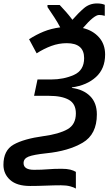

<svg xmlns="http://www.w3.org/2000/svg" viewBox="-57 -879 643 1116"><path d="M384 217V120Q371 112 351.5 107Q332 102 300 102Q256 102 220.5 105Q185 108 141 108Q80 108 80 69Q80 43 108.5 31.5Q137 20 212 12Q341 -1 423.5 -49.5Q506 -98 506 -214Q506 -281 467 -320Q428 -359 361 -368V-371Q448 -383 501 -431.5Q554 -480 554 -562Q554 -622 518.5 -662Q483 -702 425 -716Q490 -792 519 -792Q535 -792 552 -787V-851Q534 -859 507 -859Q463 -859 430.5 -831Q398 -803 364 -764Q345 -789 327.5 -809Q310 -829 290 -850H219V-838Q240 -807 259.5 -777Q279 -747 293 -720Q240 -713 197 -695.5Q154 -678 112 -651L156 -569Q198 -596 241.5 -612Q285 -628 331 -628Q432 -628 432 -541Q432 -470 372.5 -443.5Q313 -417 240 -417H161L141 -322H228Q302 -322 343 -299Q384 -276 384 -220Q384 -155 335 -127.5Q286 -100 197 -88Q81 -72 22 -38.5Q-37 -5 -37 79Q-37 132 2 167Q41 202 118 202Q162 202 209.5 200Q257 198 297 198Q329 198 351 204Q373 210 384 217Z"/></svg>

Font: Noto Sans UI Medium
Style: Italic
Weight: 500
Italic angle: -12°
Designer: Monotype Design Team
Foundry: Monotype Imaging Inc.
Version: Version 1.901